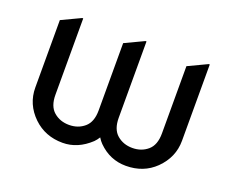

<svg xmlns="http://www.w3.org/2000/svg" viewBox="-97 -712 1052 877"><g transform="rotate(20 429.5 -274.0)"><path d="M786.1 -556.6V-185.5Q786.1 -105 725.6 -45.4Q668.9 9.8 583.5 9.8Q505.9 9.8 449.2 -46.9Q438.5 -57.6 429.7 -72.3Q420.9 -58.1 410.2 -47.4Q349.1 9.8 275.9 9.8Q191.4 9.8 133.8 -45.4Q73.2 -104 73.2 -185.5V-512.7L166 -556.6H170.9V-185.5Q170.9 -129.4 201.4 -103.3Q231.9 -77.1 275.9 -77.1Q319.8 -77.1 350.3 -103.3Q380.9 -129.4 380.9 -185.5V-512.7L473.6 -556.6H478.5V-185.5Q478.5 -129.4 509 -103.3Q539.6 -77.1 583.5 -77.1Q627.4 -77.1 658 -103.3Q688.5 -129.4 688.5 -185.5V-512.7L781.2 -556.6Z"/></g></svg>

Font: Nova Round
Style: Book
Weight: 400
Version: Version 2.000